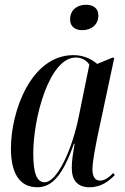

<svg xmlns="http://www.w3.org/2000/svg" viewBox="-20 -778 526 808"><path d="M326 -651C362 -651 394 -672 394 -713C394 -745 370 -758 342 -758C307 -758 275 -738 275 -696C275 -665 298 -651 326 -651ZM137 10C200 10 245 -42 291 -173H294C288 -136 282 -104 282 -72C282 -18 307 10 357 10C407 10 439 -17 463 -41L457 -50C437 -30 420 -18 401 -18C380 -18 369 -35 369 -65C369 -98 382 -161 388 -193L461 -535H452L389 -509C368 -527 335 -546 289 -546C111 -546 26 -311 26 -153C26 -54 59 10 137 10ZM168 -11C136 -11 120 -46 120 -132C120 -284 188 -536 299 -536C320 -536 342 -527 356 -506L311 -285C282 -143 219 -11 168 -11Z"/></svg>

Font: Noto Serif Display ExtraCondensed Medium
Style: Italic
Weight: 500
Width: 2
Italic angle: -12°
Designer: Monotype Design Team
Foundry: Monotype Imaging Inc.
Version: Version 2.009